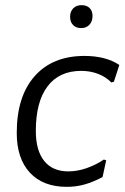

<svg xmlns="http://www.w3.org/2000/svg" viewBox="-20 -719 485 745"><path d="M443 -467 422 -402 412 -399Q392 -420 361.5 -432Q331 -444 295 -444Q210 -444 164.5 -384Q119 -324 119 -211Q119 -135 151.5 -94.5Q184 -54 245 -54Q280 -54 316 -66.5Q352 -79 383 -100L392 -97L378 -32Q342 -13 309 -3.5Q276 6 239 6Q147 6 96 -49Q45 -104 45 -203Q45 -345 114.5 -423.5Q184 -502 308 -502Q390 -502 443 -467ZM339 -657Q339 -636 327 -623Q315 -610 295 -610Q275 -610 263.5 -622Q252 -634 252 -654Q252 -674 264 -686.5Q276 -699 297 -699Q316 -699 327.5 -688Q339 -677 339 -657Z"/></svg>

Font: Alegreya Sans SC
Style: Italic
Weight: 400
Italic angle: -7°
Designer: Juan Pablo del Peral
Foundry: Huerta Tipografica
Version: Version 2.008; ttfautohint (v1.6)